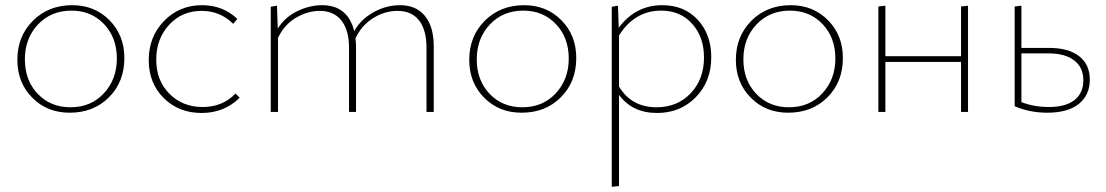

<svg xmlns="http://www.w3.org/2000/svg" viewBox="-20 -432 4270 741"><path d="M249 3Q162 3 104.5 -55Q47 -113 47 -201Q47 -292 107 -352Q167 -412 259 -412Q345 -412 402.5 -354Q460 -296 460 -208Q460 -116 400.5 -56.5Q341 3 249 3ZM252 -18Q331 -18 381 -72Q431 -126 431 -206Q431 -287 381.5 -339Q332 -391 256 -391Q177 -391 126.5 -337.5Q76 -284 76 -203Q76 -122 125.5 -70Q175 -18 252 -18Z M554 -200Q554 -290 613 -351Q672 -412 760 -412Q840 -412 896 -359L880 -340Q830 -390 758 -390Q682 -390 632.5 -336Q583 -282 583 -202Q583 -121 634 -70Q685 -19 762 -19Q839 -19 889 -71L905 -55Q846 4 758 4Q670 4 612 -53.5Q554 -111 554 -200Z M1524 -412Q1586 -412 1620 -370.5Q1654 -329 1654 -253V0H1626V-248Q1626 -316 1597.5 -353Q1569 -390 1514 -390Q1465 -390 1420 -362Q1375 -334 1352 -284Q1354 -264 1354 -253V0H1327V-248Q1327 -316 1297.5 -353Q1268 -390 1214 -390Q1168 -390 1123 -364Q1078 -338 1053 -286V0H1025V-406L1049 -410L1052 -322Q1081 -367 1128.5 -389.5Q1176 -412 1223 -412Q1322 -412 1347 -312Q1373 -358 1422 -385Q1471 -412 1524 -412Z M1993 3Q1906 3 1848.5 -55Q1791 -113 1791 -201Q1791 -292 1851 -352Q1911 -412 2003 -412Q2089 -412 2146.5 -354Q2204 -296 2204 -208Q2204 -116 2144.5 -56.5Q2085 3 1993 3ZM1996 -18Q2075 -18 2125 -72Q2175 -126 2175 -206Q2175 -287 2125.5 -339Q2076 -391 2000 -391Q1921 -391 1870.5 -337.5Q1820 -284 1820 -203Q1820 -122 1869.5 -70Q1919 -18 1996 -18Z M2536 -412Q2621 -412 2673 -355.5Q2725 -299 2725 -211Q2725 -118 2665.5 -57Q2606 4 2516 4Q2420 4 2369 -66V286L2341 289V-406L2365 -410L2368 -325Q2433 -412 2536 -412ZM2514 -18Q2594 -18 2645.5 -72Q2697 -126 2697 -210Q2697 -289 2651.5 -340Q2606 -391 2532 -391Q2429 -391 2369 -295V-98Q2417 -18 2514 -18Z M3022 3Q2935 3 2877.5 -55Q2820 -113 2820 -201Q2820 -292 2880 -352Q2940 -412 3032 -412Q3118 -412 3175.5 -354Q3233 -296 3233 -208Q3233 -116 3173.5 -56.5Q3114 3 3022 3ZM3025 -18Q3104 -18 3154 -72Q3204 -126 3204 -206Q3204 -287 3154.5 -339Q3105 -391 3029 -391Q2950 -391 2899.5 -337.5Q2849 -284 2849 -203Q2849 -122 2898.5 -70Q2948 -18 3025 -18Z M3689 -407 3716 -410V0H3689V-193H3397V0H3370V-407L3397 -410V-215H3689Z M4030 -247Q4104 -247 4145 -215Q4186 -183 4186 -125Q4186 -65 4143.5 -31Q4101 3 4022 3Q3954 3 3896 -22V-407L3922 -410V-247ZM4028 -19Q4093 -19 4127 -46Q4161 -73 4161 -122Q4161 -172 4125.5 -199Q4090 -226 4027 -226H3922V-38Q3970 -19 4028 -19Z"/></svg>

Font: EauTestInfant Extralight
Style: Regular
Weight: 250
Designer: Christian Thalmann (Catharsis Fonts)
Version: Version 0.001;PS 000.001;hotconv 1.0.88;makeotf.lib2.5.64775